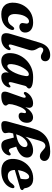

<svg xmlns="http://www.w3.org/2000/svg" viewBox="1038 -1803 776 2892"><g transform="rotate(90 1426.0 -357.0)"><path d="M300.5 -406Q267 -406 235.2 -361.2Q203.5 -316.5 194.5 -238Q184.5 -161 206.2 -125Q228 -89 272 -89Q335 -89 375 -156Q385.5 -168.5 393 -175.8Q400.5 -183 411 -183Q422.5 -183 429 -170.8Q435.5 -158.5 428 -135Q407.5 -72.5 349 -30.5Q290.5 11.5 193 11.5Q102 11.5 56.2 -44.5Q10.5 -100.5 22.5 -201.5Q31 -274.5 69.2 -335Q107.5 -395.5 171 -431.8Q234.5 -468 317.5 -468Q371 -468 405.5 -450.5Q440 -433 456 -405Q472 -377 470.5 -345.5Q469 -304.5 442.5 -282.5Q416 -260.5 382.5 -260.5Q356 -260.5 341 -273.8Q326 -287 326.5 -309Q327 -325.5 331 -339Q335 -352.5 335.5 -370Q335.5 -386 326.5 -396Q317.5 -406 300.5 -406Z M807 -725Q855 -725 878.8 -703.2Q902.5 -681.5 902.5 -652.5Q902.5 -621 883.8 -603Q865 -585 835 -585Q814 -585 796.8 -594Q779.5 -603 763.8 -612Q748 -621 732 -621Q715.5 -621 705 -610Q694.5 -599 693.5 -582Q693 -566 702.5 -549.5Q712 -533 723 -513.2Q734 -493.5 738.5 -467.8Q743 -442 732.5 -407L659.5 -165.5Q647.5 -126.5 650.2 -113.5Q653 -100.5 665.5 -100.5Q682 -100.5 703 -122Q715 -132.5 725 -128Q733 -125 734.8 -113.2Q736.5 -101.5 727 -83Q706.5 -41.5 663 -15Q619.5 11.5 562.5 11.5Q500.5 11.5 485.8 -25.8Q471 -63 491 -128L622 -566.5Q647 -648.5 694.8 -686.8Q742.5 -725 807 -725Z M1223.5 -160.5Q1214.5 -127 1217.8 -113.2Q1221 -99.5 1232.5 -99.5Q1246 -99.5 1266.5 -119.5Q1278.5 -129.5 1287.5 -126Q1305.5 -120 1290.5 -83Q1272 -40 1231.5 -14.2Q1191 11.5 1140 11.5Q1104 11.5 1087 -8Q1070 -27.5 1070 -62Q1070 -80 1073 -101Q1004 11.5 895 11.5Q837.5 11.5 805.8 -27Q774 -65.5 781 -143.5Q785.5 -202 812 -259.5Q838.5 -317 885.2 -364.2Q932 -411.5 996.5 -439.8Q1061 -468 1141 -468Q1230.5 -468 1273 -450Q1315.5 -432 1313 -405.5Q1311 -390.5 1303 -383.2Q1295 -376 1286 -368.5Q1277 -361 1272.5 -345.5ZM946.5 -149.5Q942.5 -111 951.2 -95.2Q960 -79.5 974.5 -79.5Q994.5 -79.5 1017 -101.5Q1039.5 -123.5 1060.8 -161.2Q1082 -199 1099 -247.2Q1116 -295.5 1124.5 -348.5Q1134 -403.5 1101 -403.5Q1075.5 -403.5 1050 -380.2Q1024.5 -357 1002.2 -319.2Q980 -281.5 965.2 -237Q950.5 -192.5 946.5 -149.5Z M1379.5 -328Q1370 -329.5 1366.2 -339.8Q1362.5 -350 1371 -366.5Q1393 -409.5 1438.5 -438.5Q1484 -467.5 1538.5 -467.5Q1571 -467.5 1587.5 -451.8Q1604 -436 1604 -409Q1604 -396.5 1601 -381.2Q1598 -366 1593.5 -350Q1627 -407.5 1667 -437.2Q1707 -467 1748 -467Q1788 -467 1809.8 -440Q1831.5 -413 1829.5 -369Q1827.5 -314.5 1797 -282Q1766.5 -249.5 1728 -249.5Q1700.5 -249.5 1688.5 -261.8Q1676.5 -274 1676.5 -290.5Q1676.5 -303.5 1680.2 -315.5Q1684 -327.5 1684 -340.5Q1684 -360.5 1667.5 -360.5Q1645.5 -360.5 1619.8 -324.8Q1594 -289 1569.5 -214.5Q1558 -178.5 1553 -154.8Q1548 -131 1548 -112Q1548 -97.5 1553.5 -88.5Q1559 -79.5 1564.8 -72Q1570.5 -64.5 1570.5 -54Q1570.5 -27.5 1530.2 -8Q1490 11.5 1424 11.5Q1373 11.5 1363.2 -19.8Q1353.5 -51 1375 -105.5L1441 -291.5Q1454 -326.5 1452 -341.5Q1450 -356.5 1436.5 -356.5Q1429.5 -356.5 1421.8 -352Q1414 -347.5 1401.5 -336Q1389 -325.5 1379.5 -328Z M1986 -48Q1986 -21 1953.5 -4.8Q1921 11.5 1866 11.5Q1818.5 11.5 1808.2 -15Q1798 -41.5 1813 -95L1920 -479Q1953.5 -599 2038.5 -662Q2123.5 -725 2261.5 -725Q2332 -725 2368.2 -700.2Q2404.5 -675.5 2404.5 -638.5Q2404.5 -610 2385 -589.8Q2365.5 -569.5 2331 -569.5Q2306.5 -569.5 2286.2 -582Q2266 -594.5 2248.5 -611Q2231 -627.5 2214.2 -640Q2197.5 -652.5 2180 -652.5Q2153 -652.5 2132.2 -632Q2111.5 -611.5 2097 -559Q2080 -497 2065 -444.8Q2050 -392.5 2038.5 -351.5Q2077 -408 2132.8 -438Q2188.5 -468 2248 -467.5Q2301.5 -467 2329.8 -439.2Q2358 -411.5 2352.5 -362Q2347.5 -315.5 2307.5 -278.2Q2267.5 -241 2188.5 -213L2211 -140.5Q2217 -120.5 2226 -111.8Q2235 -103 2247 -102.5Q2266.5 -102 2284 -122Q2297 -132.5 2307.5 -129.5Q2327.5 -125 2318 -92.5Q2302.5 -45 2261.2 -16.2Q2220 12.5 2166.5 11Q2130 10 2109.2 -11.2Q2088.5 -32.5 2078.5 -74L2052 -177.5Q2022.5 -171.5 1990 -166.5Q1983 -140 1980.8 -126.2Q1978.5 -112.5 1978.5 -102.5Q1978.5 -86 1982.2 -74.2Q1986 -62.5 1986 -48ZM2004 -215.5 2002.5 -211.5Q2099.5 -229 2143.2 -259Q2187 -289 2194.5 -330.5Q2199 -354.5 2188.5 -368.5Q2178 -382.5 2157 -383Q2130 -383.5 2100 -363Q2070 -342.5 2044.2 -304.8Q2018.5 -267 2004 -215.5Z M2813.5 -154Q2804.5 -110.5 2772 -72.8Q2739.5 -35 2685 -11.8Q2630.5 11.5 2556 11.5Q2457.5 11.5 2412.2 -41.5Q2367 -94.5 2374 -183.5Q2380 -262.5 2419.5 -327.2Q2459 -392 2523.5 -430.5Q2588 -469 2669 -469Q2739 -469 2773.2 -434.2Q2807.5 -399.5 2814 -348Q2817.5 -327 2829.5 -323Q2842.5 -318.5 2843 -304.5Q2843 -294 2835.2 -284.8Q2827.5 -275.5 2806.5 -270Q2779 -262 2732.5 -248.2Q2686 -234.5 2634.2 -219.5Q2582.5 -204.5 2540 -192Q2542 -86.5 2630.5 -86.5Q2707.5 -86.5 2756 -162Q2778.5 -188 2795.5 -186.5Q2818.5 -184.5 2813.5 -154ZM2643 -408.5Q2611.5 -408.5 2582 -361.5Q2552.5 -314.5 2543 -239.5Q2575.5 -249.5 2610.5 -260.2Q2645.5 -271 2672 -279.5Q2679.5 -309 2680 -352Q2680 -378 2670.5 -393.2Q2661 -408.5 2643 -408.5Z"/></g></svg>

Font: Fraunces 72pt Soft
Style: Bold Italic
Weight: 700
Italic angle: -16°
Version: Version 1.000;[b76b70a41]